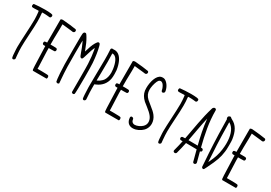

<svg xmlns="http://www.w3.org/2000/svg" viewBox="33 -1922 4583 3249"><g transform="rotate(30 2324.5 -297.5)"><path d="M388 -793C354 -797.3 313.4 -799 271.3 -799C195.6 -799 114.9 -793.4 59 -787C50.5 -782 45 -768.1 45 -755C45 -749.6 46 -744.4 48 -740C54.7 -727.5 57.9 -724.7 81.3 -724.7C86 -724.7 91.5 -724.8 98 -725C100.2 -724.9 102.5 -724.9 104.8 -724.9C126.1 -724.9 152.4 -727.8 172.1 -727.8C177.7 -727.8 182.7 -727.6 187 -727C189 -724 194 -683 197 -636C199.1 -617.7 200 -592.3 200 -562.1C200 -413.5 178.7 -147.2 178.7 -18C178.7 -0.2 179.1 15.1 180 27C183 112 191 178 198 189C202.7 196.2 210.1 199.7 218.1 199.7C228.8 199.7 240.5 193.5 248 182C250.3 178.3 251.5 173.8 251.5 165C251.5 154.6 249.8 138.2 246 110C240.5 46.3 237.9 0 237.9 -51.5C237.9 -112.3 241.5 -180.4 248 -293C255.7 -412.4 259.5 -496.9 259.5 -564.9C259.5 -620.4 256.9 -664.8 252 -708C250 -720 250 -731 251 -732C252 -733 261.9 -733.4 275.6 -733.4C303 -733.4 345.7 -731.7 363 -729C378.7 -726.6 389 -725.4 396.5 -725.4C404.6 -725.4 409.3 -726.9 414 -730C422.5 -736.4 428 -749.8 428 -762C428 -767 427 -771.9 425 -776C419 -786 415 -788 388 -793Z M880 -770C856 -776 688 -796 629 -799C623.6 -799.3 619 -799.5 615 -799.5C595 -799.5 591.5 -795.2 579 -786V-333H563C543 -333 531 -328 525 -318C523 -311.4 522 -305.1 522 -299.1C522 -280.4 532.3 -266.4 554.5 -266.4C557.1 -266.4 560 -266.6 563 -267H581V-256C581 -226 590 22 594 116C597 180 598 192 610 200H875C881.3 194.1 884.4 183.2 884.4 172.2C884.4 158.7 879.8 144.9 871 140C863 135 832 133 741 132H660V96C658 51 650 -129 648 -207V-267H703C763 -267 767 -267 775 -281C778.3 -285.6 779.8 -292.9 779.8 -300.1C779.8 -308.4 777.7 -316.7 774 -321C764 -332 756 -333 700 -333H645V-438C644.9 -443.3 644.9 -448.8 644.9 -454.5C644.9 -511.9 649 -589.7 649 -637V-731C663 -731 780 -718 824 -712C847.8 -708.2 859.1 -706.5 865.8 -706.5C871.4 -706.5 873.9 -707.7 878 -710C891.3 -714.3 899 -729.3 899 -743.3C899 -755.7 893.1 -767.2 880 -770Z M1039 -795C1030 -789 1027 -783 1022 -763C1019 -749 1019 -711 1018 -462C1018 -173 1019 -124 1027 4C1033 85 1040 149 1044 158C1049 170 1061 176 1075 176C1084 176 1087 175 1093 169L1101 162L1099 136C1098 122 1096 95 1094 75C1089 20 1083 -70 1081 -152C1079.3 -195.5 1078.6 -306.3 1078.6 -410.7C1078.6 -496 1079.1 -577.1 1080 -614L1082 -663L1098 -629C1117 -589 1140 -532 1164 -463C1176 -431 1185 -408 1189 -405C1196.7 -396.1 1205 -391.8 1213.1 -391.8C1218.7 -391.8 1224.1 -393.9 1229 -398C1237 -406 1247 -433 1269 -510C1288 -574 1300 -611 1313 -638C1325 -664 1324 -664 1332 -616C1344 -550 1352 -475 1358 -369C1360 -335 1361 -240 1361 -68V183L1369 191C1375 197 1383 199.9 1390.8 199.9C1401.3 199.9 1411.4 194.7 1416 185C1421.2 175.3 1424 14.4 1424 -142.2C1424 -259.1 1422.4 -373.6 1419 -421C1410 -541 1395 -639 1372 -726C1364 -756 1360 -763 1347 -770C1343 -771.8 1339.2 -772.7 1335.4 -772.7C1326.8 -772.7 1318.6 -768 1311 -759C1277 -716 1253 -664 1225 -571C1218 -547 1211 -526 1210 -525C1209 -524 1207 -526 1206 -530C1203 -541 1170 -623 1155 -657C1129 -715 1088 -784 1075 -795C1070.5 -798.5 1064 -800.2 1057.4 -800.2C1050.8 -800.2 1044 -798.5 1039 -795Z M1616 -795C1610 -795 1599 -795 1592 -796C1581 -797 1579 -797 1571 -789C1564.5 -783.2 1562.3 -779 1562.3 -766.6C1562.3 -759.8 1562.9 -750.4 1564 -737C1567 -698.5 1568.5 -649.8 1568.5 -571.8C1568.5 -493.8 1567 -386.5 1564 -231C1563.3 -164.5 1562.6 -98.1 1562.6 -56.7C1562.6 -39.6 1562.7 -26.7 1563 -20C1565 75 1572 173 1577 186C1580.7 196.6 1589.5 201.7 1599.2 201.7C1610.3 201.7 1622.6 194.9 1629 182C1631.6 176.7 1632.9 174 1632.9 165.3C1632.9 157.6 1631.9 145.1 1630 122C1625.6 64.5 1622.8 7.1 1622.8 -47.1C1622.8 -55.2 1622.9 -63.1 1623 -71V-121L1649 -132C1748 -174 1810 -250 1828 -353C1831.8 -373.6 1833.5 -407.1 1833.5 -440.3C1833.5 -468.4 1832.3 -496.3 1830 -516C1813 -635 1771 -728 1713 -769C1694.4 -783.4 1662.9 -796.3 1632.4 -796.3C1626.9 -796.3 1621.4 -795.9 1616 -795ZM1663 -720C1715 -699 1752 -621 1769 -502C1772.3 -479.3 1774 -457.2 1774 -436.1C1774 -375.1 1760.5 -321.6 1736 -283C1724 -264 1691 -233 1672 -221C1655.6 -210.4 1628 -196.9 1624.3 -196.9C1624.2 -196.9 1624.1 -197 1624 -197C1624 -198 1625 -263 1627 -343C1628.4 -429.8 1629.1 -502.8 1629.1 -562C1629.1 -630.4 1628.1 -680.4 1626 -712L1625 -726L1638 -725C1646 -725 1657 -723 1663 -720Z M2292 -770C2268 -776 2100 -796 2041 -799C2035.6 -799.3 2031 -799.5 2027 -799.5C2007 -799.5 2003.5 -795.2 1991 -786V-333H1975C1955 -333 1943 -328 1937 -318C1935 -311.4 1934 -305.1 1934 -299.1C1934 -280.4 1944.3 -266.4 1966.5 -266.4C1969.1 -266.4 1972 -266.6 1975 -267H1993V-256C1993 -226 2002 22 2006 116C2009 180 2010 192 2022 200H2287C2293.3 194.1 2296.4 183.2 2296.4 172.2C2296.4 158.7 2291.8 144.9 2283 140C2275 135 2244 133 2153 132H2072V96C2070 51 2062 -129 2060 -207V-267H2115C2175 -267 2179 -267 2187 -281C2190.3 -285.6 2191.8 -292.9 2191.8 -300.1C2191.8 -308.4 2189.7 -316.7 2186 -321C2176 -332 2168 -333 2112 -333H2057V-438C2056.9 -443.3 2056.9 -448.8 2056.9 -454.5C2056.9 -511.9 2061 -589.7 2061 -637V-731C2075 -731 2192 -718 2236 -712C2259.8 -708.2 2271.1 -706.5 2277.8 -706.5C2283.4 -706.5 2285.9 -707.7 2290 -710C2303.3 -714.3 2311 -729.3 2311 -743.3C2311 -755.7 2305.1 -767.2 2292 -770Z M2430 100C2445.3 160.5 2486.7 198.9 2555.6 198.9C2572.1 198.9 2590.3 196.6 2610 192C2677 174 2738 132 2769 82C2789.6 49 2799.7 11.5 2799.7 -26.8C2799.7 -77.6 2781.8 -129.9 2747 -175C2720 -210 2692 -236 2616 -296C2591 -315 2561 -340 2550 -350C2499.9 -397.6 2477.4 -446.6 2477.4 -511.4C2477.4 -521.5 2477.9 -532 2479 -543C2485 -608 2511 -687 2533 -713C2543.8 -725.1 2556.6 -731.2 2570.1 -731.2C2586.6 -731.2 2604.1 -722.1 2620 -704C2639 -681 2659 -637 2664 -605C2665.8 -593.3 2675.8 -577.4 2688.7 -577.4C2690.1 -577.4 2691.6 -577.6 2693 -578C2711.6 -581.2 2725.5 -592.3 2725.5 -613.7C2725.5 -618.9 2724.7 -624.6 2723 -631C2709 -701 2665 -765 2614 -791C2605.1 -796.9 2587.7 -799.7 2571 -799.7C2559.7 -799.7 2548.7 -798.4 2541 -796C2454.1 -771 2416 -622.4 2416 -508.2C2416 -489.7 2417 -472 2419 -456C2429 -394 2459 -343 2513 -293C2524 -284 2556 -258 2585 -236C2686 -158 2727 -107 2736 -45C2737.2 -37.5 2737.8 -30.1 2737.8 -22.9C2737.8 12.9 2723.3 44.4 2695 71C2656.8 106.6 2597.8 131.5 2555.7 131.5C2548.2 131.5 2541.2 130.7 2535 129C2509 120 2492 103 2488 73C2485 48 2476 38 2451 36C2450.2 36 2449.4 35.9 2448.7 35.9C2430.6 35.9 2425.1 50.1 2425.1 67.1C2425.1 77.8 2427.4 89.8 2430 100Z M3240 -793C3206 -797.3 3165.4 -799 3123.3 -799C3047.6 -799 2966.9 -793.4 2911 -787C2902.5 -782 2897 -768.1 2897 -755C2897 -749.6 2898 -744.4 2900 -740C2906.7 -727.5 2909.9 -724.7 2933.3 -724.7C2938 -724.7 2943.5 -724.8 2950 -725C2952.2 -724.9 2954.5 -724.9 2956.8 -724.9C2978.1 -724.9 3004.4 -727.8 3024.1 -727.8C3029.7 -727.8 3034.7 -727.6 3039 -727C3041 -724 3046 -683 3049 -636C3051.1 -617.7 3052 -592.3 3052 -562.1C3052 -413.5 3030.7 -147.2 3030.7 -18C3030.7 -0.2 3031.1 15.1 3032 27C3035 112 3043 178 3050 189C3054.7 196.2 3062.1 199.7 3070.1 199.7C3080.8 199.7 3092.5 193.5 3100 182C3102.3 178.3 3103.5 173.8 3103.5 165C3103.5 154.6 3101.8 138.2 3098 110C3092.5 46.3 3089.9 0 3089.9 -51.5C3089.9 -112.3 3093.5 -180.4 3100 -293C3107.7 -412.4 3111.5 -496.9 3111.5 -564.9C3111.5 -620.4 3108.9 -664.8 3104 -708C3102 -720 3102 -731 3103 -732C3104 -733 3113.9 -733.4 3127.6 -733.4C3155 -733.4 3197.7 -731.7 3215 -729C3230.7 -726.6 3241 -725.4 3248.5 -725.4C3256.6 -725.4 3261.3 -726.9 3266 -730C3274.5 -736.4 3280 -749.8 3280 -762C3280 -767 3279 -771.9 3277 -776C3271 -786 3267 -788 3240 -793Z M3788.7 157.2C3772 93.8 3754.8 30.3 3738.2 -33.5C3780.7 -30.3 3779.2 -96.2 3737.3 -96.4C3732.2 -96.4 3727.1 -96.5 3722 -96.5C3666.3 -315.9 3620.3 -538.1 3621.9 -765.1C3622.1 -798.9 3578.8 -802.1 3563.9 -779C3559.2 -775.2 3555.3 -769.9 3553.2 -762.8C3486.5 -545.7 3455.3 -320.6 3412 -98.2C3396.9 -97.8 3381.8 -97.2 3366.8 -96.4C3326.2 -94.3 3329.7 -31.4 3370.2 -33.5C3379.9 -34 3389.6 -34.3 3399.3 -34.6C3385.2 33.3 3369.5 100.9 3351 167.8C3340.1 207.1 3401.8 220.1 3412.6 181.1C3432.5 109.3 3449 36.7 3463.9 -36.2C3533.6 -36.9 3603.3 -35.1 3673 -34.1C3691.4 36.6 3710.4 107.1 3728.9 177.3C3739.2 216.6 3799 196.3 3788.7 157.2ZM3656.9 -97.2C3596.7 -98.2 3536.6 -99.5 3476.4 -99.2C3506.8 -257.1 3531.6 -416.3 3567.8 -572.9C3583.3 -412.5 3617.5 -254.1 3656.9 -97.2Z M3874 -794C3858 -785 3853 -778 3852 -761C3851.9 -759.6 3851.9 -758.3 3851.9 -757.1C3851.9 -744.1 3856.5 -739.2 3862 -731L3864 -634C3868 -374 3879 -136 3897 96C3899 128 3901 158 3901 164C3901 184 3912 198 3929 199C3930.8 199.2 3932.5 199.4 3934.1 199.4C3946.2 199.4 3952.1 190.4 3976 139C4069 -51 4093 -120 4109 -242C4114 -276 4114 -289 4115 -367C4115 -438 4114 -458 4111 -482C4090 -626 4040 -721 3937 -772C3928 -776 3918 -783 3915 -787C3909 -794 3898 -800 3891 -800C3888 -800 3881 -797 3874 -794ZM3953 -686C4027.3 -626.3 4059.9 -509.7 4059.9 -375.7C4059.9 -334.7 4056.9 -292.1 4051 -249C4039 -156 4015 -80 3964 28L3952 54L3950 36C3938 -122 3925 -403 3923 -601L3921 -708C3932 -702 3939 -697 3953 -686Z M4579 -770C4555 -776 4387 -796 4328 -799C4322.6 -799.3 4318 -799.5 4314 -799.5C4294 -799.5 4290.5 -795.2 4278 -786V-333H4262C4242 -333 4230 -328 4224 -318C4222 -311.4 4221 -305.1 4221 -299.1C4221 -280.4 4231.3 -266.4 4253.5 -266.4C4256.1 -266.4 4259 -266.6 4262 -267H4280V-256C4280 -226 4289 22 4293 116C4296 180 4297 192 4309 200H4574C4580.3 194.1 4583.4 183.2 4583.4 172.2C4583.4 158.7 4578.8 144.9 4570 140C4562 135 4531 133 4440 132H4359V96C4357 51 4349 -129 4347 -207V-267H4402C4462 -267 4466 -267 4474 -281C4477.3 -285.6 4478.8 -292.9 4478.8 -300.1C4478.8 -308.4 4476.7 -316.7 4473 -321C4463 -332 4455 -333 4399 -333H4344V-438C4343.9 -443.3 4343.9 -448.8 4343.9 -454.5C4343.9 -511.9 4348 -589.7 4348 -637V-731C4362 -731 4479 -718 4523 -712C4546.8 -708.2 4558.1 -706.5 4564.8 -706.5C4570.4 -706.5 4572.9 -707.7 4577 -710C4590.3 -714.3 4598 -729.3 4598 -743.3C4598 -755.7 4592.1 -767.2 4579 -770Z"/></g></svg>

Font: DIARIO_DE_ANDY
Style: Regular
Weight: 400
Version: Version 001.000